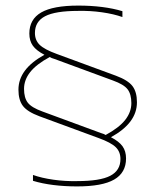

<svg xmlns="http://www.w3.org/2000/svg" viewBox="-20 -657 556 687"><path d="M260 -618Q178 -618 141.5 -599Q105 -580 105 -539Q105 -513 122 -496.5Q139 -480 183 -464L395 -386Q438 -370 454 -349Q470 -328 470 -291Q470 -254 447 -223Q424 -192 377 -166Q406 -151 418.5 -133.5Q431 -116 431 -90Q431 -39 388.5 -14.5Q346 10 256 10Q211 10 171 5Q131 0 98 -10V-31Q129 -20 171 -14Q213 -8 256 -9Q338 -9 374.5 -28Q411 -47 411 -88Q411 -114 394 -130.5Q377 -147 333 -163L121 -241Q78 -257 62 -278Q46 -299 46 -336Q46 -373 69 -404Q92 -435 139 -461Q110 -476 97.5 -493.5Q85 -511 85 -537Q85 -588 127.5 -612.5Q170 -637 260 -637Q305 -637 345 -632Q385 -627 418 -617V-596Q387 -607 345 -613Q303 -619 260 -618ZM132 -258 341 -181Q348 -179 351.5 -177.5Q355 -176 358 -174Q406 -200 428 -228Q450 -256 450 -288Q450 -320 436.5 -337.5Q423 -355 384 -369L175 -446Q168 -448 164.5 -449.5Q161 -451 158 -453Q110 -427 88 -399Q66 -371 66 -339Q66 -307 79.5 -289.5Q93 -272 132 -258Z"/></svg>

Font: Blinker Thin
Style: Regular
Weight: 100
Designer: Juergen Huber
Foundry: supertype
Version: Version 1.017;hotconv 1.0.117;makeotfexe 2.5.65602